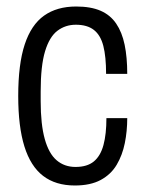

<svg xmlns="http://www.w3.org/2000/svg" viewBox="-20 -558 447 590"><path d="M210 12Q151 12 112.5 -17.5Q74 -47 55 -108Q36 -169 36 -263Q36 -361 56 -421.5Q76 -482 115.5 -510Q155 -538 214 -538Q259 -538 289 -525Q319 -512 337 -485.5Q355 -459 363 -420.5Q371 -382 371 -331H306Q306 -384 297.5 -417Q289 -450 268.5 -466Q248 -482 213 -482Q181 -482 156.5 -463.5Q132 -445 118.5 -400.5Q105 -356 105 -277V-247Q105 -176 117.5 -131Q130 -86 154 -65.5Q178 -45 212 -45Q248 -45 268.5 -62Q289 -79 298 -112.5Q307 -146 307 -195H371Q371 -155 363.5 -118Q356 -81 338.5 -51.5Q321 -22 289.5 -5Q258 12 210 12Z"/></svg>

Font: Archivo Condensed Light
Style: Regular
Weight: 300
Width: 3
Designer: Hector Gatti
Foundry: Omnibus-Type
Version: Version 2.001